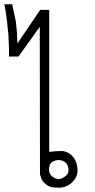

<svg xmlns="http://www.w3.org/2000/svg" viewBox="-111 -874 442 894"><path d="M-68.8 -610.8Q-68.8 -638.7 -69.3 -654.8Q-69.8 -670.9 -70.8 -685.1Q-70.8 -697.8 -71.8 -712.2Q-72.8 -726.6 -75.2 -743.2Q-76.2 -755.9 -77.9 -770.3Q-79.6 -784.7 -82 -801.8Q-82 -810.5 -90.8 -854H-54.2L-37.1 -772.9L-32.2 -724.1L-29.8 -671.9L76.2 -828.1H118.2V-167L147.9 -169.9L180.2 -170.9Q211.4 -166.5 231.9 -140.1Q250 -114.7 250 -79.1Q250 -63.5 242.9 -49.3Q235.8 -35.2 224.1 -24.2Q212.4 -13.2 196.5 -6.6Q180.7 0 163.1 0L141.1 -1Q137.2 -1 133.1 -1.7Q128.9 -2.4 125 -3.9Q121.1 -4.9 115.2 -7.8Q109.4 -10.7 101.1 -17.1Q97.2 -21 93.8 -24.4Q90.3 -27.8 87.9 -30.8Q85.9 -35.2 82 -42L75.2 -62L74.2 -749L-24.9 -610.8ZM161.1 -40Q174.8 -40 192.9 -53.2Q208 -63.5 208 -81.1Q208 -124.5 164.1 -128.9Q145 -128.9 128.9 -118.2Q118.7 -108.4 117.2 -85.9Q117.2 -65.4 130.1 -54Q143.1 -42.5 161.1 -40Z"/></svg>

Font: Defago Noto Sans
Style: Regular
Weight: 400
Designer: John M. Durdin
Foundry: Lao IT Dev Co., Ltd.
Version: Version 1.000 2007 initial release